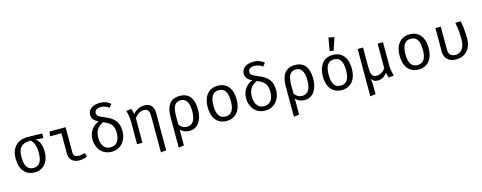

<svg xmlns="http://www.w3.org/2000/svg" viewBox="-34 -1747 7268 2898"><g transform="rotate(-15 3600.0 -298.0)"><path d="M559 -527C493 -530 399 -532 322 -532C164 -532 73 -426 73 -263C73 -97 155 11 300 11C444 11 528 -101 524 -265C522 -368 486 -434 436 -465L559 -456ZM300 -58C210 -58 164 -123 164 -263C164 -433 246 -468 363 -468C404 -433 434 -372 434 -264C434 -123 389 -58 300 -58Z M840 -455V-140C840 -44 902 11 997 11C1045 11 1098 -2 1122 -16L1100 -77C1071 -66 1039 -59 1011 -59C960 -59 924 -78 924 -130V-527H672L663 -455Z M1518 -749C1411 -749 1330 -700 1330 -611C1330 -557 1356 -518 1427 -482C1338 -447 1268 -364 1268 -243C1268 -104 1355 11 1503 11C1651 11 1739 -109 1739 -244C1739 -395 1673 -462 1537 -517C1450 -553 1418 -568 1418 -614C1418 -658 1454 -684 1513 -684C1558 -684 1596 -674 1641 -639L1683 -689C1637 -728 1589 -749 1518 -749ZM1491 -454C1610 -404 1648 -363 1648 -243C1648 -123 1594 -58 1503 -58C1412 -58 1359 -128 1359 -242C1359 -343 1395 -410 1491 -454Z M2152 -538C2090 -538 2020 -507 1976 -450C1973 -475 1962 -520 1952 -538L1873 -527C1885 -484 1900 -425 1900 -354V0H1984V-384C2011 -425 2065 -471 2125 -471C2206 -471 2216 -428 2216 -320V212L2300 202V-382C2300 -480 2255 -538 2152 -538Z M2707 -538C2567 -538 2494 -446 2494 -271V212L2578 202V-49C2613 -9 2661 11 2718 11C2857 11 2924 -116 2924 -264C2924 -439 2859 -538 2707 -538ZM2705 -471C2792 -471 2833 -403 2833 -264C2833 -131 2787 -59 2700 -59C2650 -59 2606 -83 2578 -125V-257C2578 -393 2610 -471 2705 -471Z M3301 -538C3153 -538 3073 -425 3073 -263C3073 -97 3152 11 3300 11C3447 11 3527 -102 3527 -264C3527 -430 3449 -538 3301 -538ZM3301 -469C3391 -469 3436 -403 3436 -264C3436 -123 3391 -58 3300 -58C3209 -58 3164 -123 3164 -263C3164 -403 3210 -469 3301 -469Z M3918 -749C3811 -749 3730 -700 3730 -611C3730 -557 3756 -518 3827 -482C3738 -447 3668 -364 3668 -243C3668 -104 3755 11 3903 11C4051 11 4139 -109 4139 -244C4139 -395 4073 -462 3937 -517C3850 -553 3818 -568 3818 -614C3818 -658 3854 -684 3913 -684C3958 -684 3996 -674 4041 -639L4083 -689C4037 -728 3989 -749 3918 -749ZM3891 -454C4010 -404 4048 -363 4048 -243C4048 -123 3994 -58 3903 -58C3812 -58 3759 -128 3759 -242C3759 -343 3795 -410 3891 -454Z M4507 -538C4367 -538 4294 -446 4294 -271V212L4378 202V-49C4413 -9 4461 11 4518 11C4657 11 4724 -116 4724 -264C4724 -439 4659 -538 4507 -538ZM4505 -471C4592 -471 4633 -403 4633 -264C4633 -131 4587 -59 4500 -59C4450 -59 4406 -83 4378 -125V-257C4378 -393 4410 -471 4505 -471Z M5107 -808 5071 -606 5131 -596 5196 -791ZM5101 -538C4953 -538 4873 -425 4873 -263C4873 -97 4952 11 5100 11C5247 11 5327 -102 5327 -264C5327 -430 5249 -538 5101 -538ZM5101 -469C5191 -469 5236 -403 5236 -264C5236 -123 5191 -58 5100 -58C5009 -58 4964 -123 4964 -263C4964 -403 5010 -469 5101 -469Z M5884 -527H5800V-142C5770 -100 5724 -63 5661 -63C5581 -63 5572 -126 5572 -231V-527H5488V212L5572 202V49C5572 28 5568 -3 5563 -39C5589 -2 5613 12 5667 12C5720 12 5777 -22 5808 -73C5811 -48 5822 -6 5832 12L5911 0C5899 -40 5884 -99 5884 -168Z M6301 -538C6153 -538 6073 -425 6073 -263C6073 -97 6152 11 6300 11C6447 11 6527 -102 6527 -264C6527 -430 6449 -538 6301 -538ZM6301 -469C6391 -469 6436 -403 6436 -264C6436 -123 6391 -58 6300 -58C6209 -58 6164 -123 6164 -263C6164 -403 6210 -469 6301 -469Z M7100 -527H7014C7034 -426 7040 -336 7040 -263C7040 -101 6961 -58 6891 -58C6826 -58 6787 -94 6787 -169V-527H6703V-161C6703 -46 6781 11 6888 11C7007 11 7125 -68 7125 -255C7125 -357 7116 -439 7100 -527Z"/></g></svg>

Font: FiraMono Nerd Font
Style: Regular
Weight: 400
Designer: Carrois Corporate & Edenspiekermann AG
Foundry: Carrois Corporate GbR & Edenspiekermann AG
Version: Version 003.206;Nerd Fonts 3.3.0